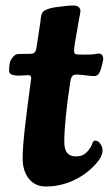

<svg xmlns="http://www.w3.org/2000/svg" viewBox="-20 -657 402 691"><path d="M211.4 -147Q211.4 -119.1 221.7 -106.7Q231.9 -94.2 253.4 -94.2Q270.5 -94.2 280.8 -100.6Q290.5 -106 299.3 -117.2Q308.1 -128.4 311 -137.7Q314.9 -150.9 322.3 -150.9Q333.5 -150.9 341.3 -139.2Q349.1 -127.4 349.1 -116.2Q349.1 -93.8 325 -67.1Q300.8 -40.5 273.4 -23.4Q213.9 14.2 144.5 14.2Q106.4 14.2 84 -13.7Q61.5 -41.5 61.5 -87.4Q61.5 -125.5 69.3 -194.3Q77.1 -263.2 84.7 -317.9Q92.3 -372.6 92.3 -375.5Q92.3 -385.3 85 -386.2Q79.1 -386.7 67.1 -385.7Q55.2 -384.8 47.4 -384.8Q31.7 -384.8 21 -389.2Q12.7 -392.1 12.7 -404.8Q12.7 -421.9 15.9 -433.1Q19 -444.3 30.3 -455.6Q36.6 -462.9 50.8 -462.9Q92.3 -462.9 96.7 -463.9Q106.9 -466.3 110.4 -479.5Q113.3 -496.6 123.5 -565.9Q124.5 -571.3 125.5 -579.6Q126.5 -587.9 127 -592.5Q127.4 -597.2 128.7 -602.1Q129.9 -606.9 131.8 -610.4Q139.6 -624 175.3 -630.4Q222.2 -637.2 244.6 -637.2Q256.3 -637.2 262.9 -631.6Q269.5 -626 269.5 -617.7Q269.5 -614.3 268.3 -607.7Q267.1 -601.1 264.6 -588.9Q262.2 -576.7 260.7 -566.4Q246.6 -489.7 246.6 -475.6Q246.6 -467.3 249 -464.4Q251.5 -461.4 259.8 -460.9Q287.1 -460 308.6 -460.9Q318.8 -461.4 325.2 -462.9Q331.5 -464.4 334 -464.4Q351.6 -464.4 351.6 -443.4Q351.6 -440.9 346.7 -421.4Q343.8 -409.2 340.8 -401.9Q336.4 -391.1 331.3 -387.2Q326.2 -383.3 316.9 -383.3Q307.6 -383.3 286.6 -386Q265.6 -388.7 255.9 -388.7Q244.6 -388.7 239.7 -382.6Q234.9 -376.5 232.9 -362.8Q211.4 -220.2 211.4 -147Z"/></svg>

Font: Cooper*
Style: Bold Italic
Weight: 700
Italic angle: -7°
Designer: Owen Earl
Foundry: indestructible type*
Version: Version 0.001